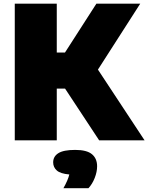

<svg xmlns="http://www.w3.org/2000/svg" viewBox="-20 -760 803 1040"><path d="M60 0V-740H287.5V-475.5H332L502 -740H739.5L510.5 -383L763 0H517L332.5 -280H287.5V0ZM323.5 259.5Q348.5 215 355.5 185Q307.5 181 287.8 163.5Q268 146 268 119.5Q268 87.5 296 69.8Q324 52 387 52Q450 52 478 75.2Q506 98.5 506 140.5Q506 171 493 204Q480 237 459 259.5Z"/></svg>

Font: Encode Sans SemiExpanded SemiExpanded Black
Style: Regular
Weight: 900
Width: 6
Designer: Multiple Designers
Foundry: Impallari Type
Version: Version 3.000; ttfautohint (v1.8.3) -l 8 -r 50 -G 200 -x 14 